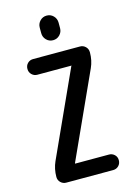

<svg xmlns="http://www.w3.org/2000/svg" viewBox="-139 -1023 778 1096"><g transform="rotate(-15 250.0 -475.0)"><path d="M194.3 -893.6Q194.3 -917 210.4 -933.6Q226.6 -950.2 250 -950.2Q273.4 -950.2 289.6 -933.6Q305.7 -917 305.7 -893.6V-861.3Q305.7 -837.9 289.6 -821.3Q273.4 -804.7 250 -804.7Q226.6 -804.7 210.4 -821.3Q194.3 -837.9 194.3 -861.3ZM84 -134.8 311.5 -634.8Q311.5 -634.8 311.5 -635.7H313.5Q313.5 -637.7 311.5 -637.7H111.3Q92.8 -637.7 79.1 -650.9Q65.4 -664.1 65.4 -684.1Q65.4 -704.1 78.6 -717.3Q91.8 -730.5 111.3 -730.5H388.7Q407.2 -730.5 420.9 -717.3Q434.6 -704.1 434.6 -683.6Q434.6 -635.7 416 -594.7L188.5 -94.7V-93.8V-91.8H388.7Q407.2 -91.8 420.9 -79.1Q434.6 -66.4 434.6 -46.4Q434.6 -26.4 421.4 -13.2Q408.2 0 388.7 0H111.3Q92.8 0 79.1 -13.2Q65.4 -26.4 65.4 -45.9Q65.4 -93.8 84 -134.8Z"/></g></svg>

Font: Rounded-X Mgen+ 2m medium
Style: Regular
Weight: 500
Designer: [Source Han Sans]
Ryoko NISHIZUKA  (kana & ideographs); Paul D. Hunt (Latin, Greek & Cyrillic); Wenlong ZHANG  (bopomofo
Version: Version 1.059.20150602